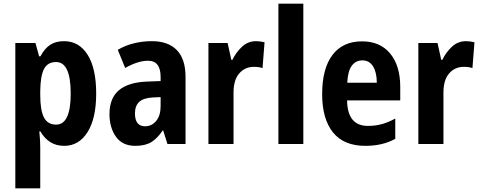

<svg xmlns="http://www.w3.org/2000/svg" viewBox="-20 -780 2602 1040"><path d="M327 -557Q408 -557 454.5 -483.5Q501 -410 501 -273Q501 -138 454 -64Q407 10 328 10Q284 10 252 -10.5Q220 -31 199 -68H193Q196 -41 197 -18.5Q198 4 198 21V240H63V-547H172L192 -475H199Q223 -519 253 -538Q283 -557 327 -557ZM284 -444Q238 -444 218.5 -406.5Q199 -369 198 -288V-265Q198 -183 218 -144Q238 -105 284 -105Q363 -105 363 -273Q363 -444 284 -444Z M803 -557Q891 -557 938 -508.5Q985 -460 985 -363V0H887L864 -73H861Q833 -31 800 -10.5Q767 10 713 10Q643 10 608 -39.5Q573 -89 573 -162Q573 -248 624 -291Q675 -334 774 -338L850 -341V-363Q850 -451 782 -451Q754 -451 723 -441Q692 -431 658 -412L618 -510Q656 -533 703.5 -545Q751 -557 803 -557ZM806 -252Q756 -249 733.5 -227.5Q711 -206 711 -166Q711 -96 766 -96Q802 -96 826 -125Q850 -154 850 -205V-254Z M1367 -557Q1389 -557 1413 -551L1402 -411Q1384 -418 1356 -418Q1307 -418 1276 -382.5Q1245 -347 1245 -279V0H1109V-547H1213L1233 -456H1239Q1258 -496 1290.5 -526.5Q1323 -557 1367 -557Z M1623 0H1488V-760H1623Z M1941 -556Q2039 -556 2093.5 -490Q2148 -424 2148 -309V-236H1860Q1862 -98 1973 -98Q2013 -98 2048 -107.5Q2083 -117 2121 -138V-28Q2053 10 1959 10Q1842 10 1783.5 -63Q1725 -136 1725 -270Q1725 -409 1781 -482.5Q1837 -556 1941 -556ZM1943 -453Q1907 -453 1885.5 -424Q1864 -395 1861 -332H2021Q2021 -387 2001 -420Q1981 -453 1943 -453Z M2504 -557Q2526 -557 2550 -551L2539 -411Q2521 -418 2493 -418Q2444 -418 2413 -382.5Q2382 -347 2382 -279V0H2246V-547H2350L2370 -456H2376Q2395 -496 2427.5 -526.5Q2460 -557 2504 -557Z"/></svg>

Font: Noto Sans Thai Cond
Style: Bold
Weight: 700
Width: 3
Designer: Monotype Design Team
Foundry: Monotype Imaging Inc.
Version: Version 2.002; ttfautohint (v1.8.4.7-5d5b)